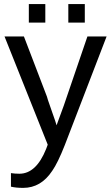

<svg xmlns="http://www.w3.org/2000/svg" viewBox="-20 -705 540 933"><path d="M92.8 208Q57.6 208 33.2 202.1V136.2Q51.8 139.2 74.2 139.2Q155.8 139.2 204.1 19L211.9 -2L2 -527.8H96.2L208 -235.8L212.9 -219.2Q214.4 -215.8 234.9 -155.8Q251 -111.3 254.9 -96.2L290 -191.9L404.8 -527.8H498L294.9 0Q260.7 86.9 233.9 125Q179.2 208 92.8 208ZM392.1 -595.2H312V-685.1H392.1ZM200.2 -595.2H120.1V-685.1H200.2Z"/></svg>

Font: Libra Sans Modern
Style: Regular
Weight: 400
Foundry: Stefan Peev, Context Ltd
Version: Version 1.000